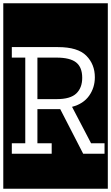

<svg xmlns="http://www.w3.org/2000/svg" viewBox="-32 -937 677 1170"><path d="M-12 213V-917H625V213ZM475 0H605V-64H523L407 -286Q476 -304 511 -353.5Q546 -403 546 -466Q546 -545 494 -597.5Q442 -650 321 -650H40V-586H122V-64H40V0H283V-64H196V-272H335ZM469 -463Q469 -402 433 -367.5Q397 -333 314 -333H196V-586H312Q395 -586 432 -556.5Q469 -527 469 -463Z"/></svg>

Font: Zilla Slab Highlight Regular
Style: Regular
Weight: 400
Designer: Typotheque Type Foundry
Foundry: Typotheque type foundry
Version: Version 1.1; 2017; ttfautohint (v1.6)